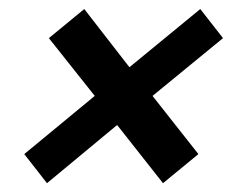

<svg xmlns="http://www.w3.org/2000/svg" viewBox="-20 -481 518 429"><path d="M89.2 -395.8 191.7 -266.7 34.2 -136.7 85 -71.7 241.7 -201.7 344.2 -71.7 423.3 -136.7 320.8 -266.7 478.3 -395.8 427.5 -460.8 269.2 -330.8 168.3 -460.8Z"/></svg>

Font: BoonHome
Style: Bold Oblique
Weight: 700
Italic angle: -12°
Designer: Sungsit Sawaiwan
Foundry: Sungsit Sawaiwan
Version: Version 0.2